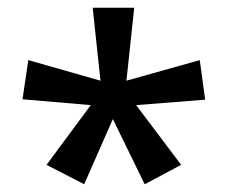

<svg xmlns="http://www.w3.org/2000/svg" viewBox="-20 -780 588 495"><path d="M326 -760 306 -572 495 -625 509 -523 331 -509 447 -355 353 -305 271 -473 197 -305 100 -355 214 -509 38 -524 53 -625 239 -572 219 -760Z"/></svg>

Font: Noto Sans Khmer Medium
Style: Regular
Weight: 500
Version: Version 2.003